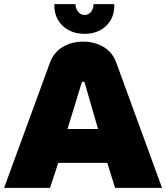

<svg xmlns="http://www.w3.org/2000/svg" viewBox="-20 -916 810 936"><path d="M0 0 224 -612Q243 -662 286.5 -687.5Q330 -713 385 -713Q440 -713 483.5 -688Q527 -663 546 -613L770 0H541L503 -122H264L224 0ZM309 -287H458L393 -512Q392 -518 385 -518Q380 -518 378 -512ZM392 -751Q348 -751 314 -769.5Q280 -788 261.5 -821Q243 -854 245 -896H348Q348 -875 360.5 -859Q373 -843 392 -843Q412 -843 424 -858.5Q436 -874 436 -896H537Q540 -832 499 -791.5Q458 -751 392 -751Z"/></svg>

Font: MuseoModerno Black
Style: Regular
Weight: 900
Designer: Pablo Cosgaya, Héctor Gatti, Marcela Romero, and the Authors of The MuseoModerno Project.
Foundry: Omnibus-Type Team
Version: Version 1.001